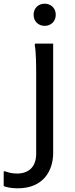

<svg xmlns="http://www.w3.org/2000/svg" viewBox="-100 -780 404 1040"><path d="M142 -640C176 -640 202 -664 202 -700C202 -736 176 -760 142 -760C108 -760 82 -736 82 -700C82 -664 108 -640 142 -640ZM96 -372V52C96 124 56 160 -8 160C-36 160 -56 154 -72 148H-80V228C-64 234 -40 240 -4 240C132 240 188 148 188 48V-544H90L88 -536C96 -500 96 -412 96 -372Z"/></svg>

Font: Kufam Arabic Latin Roman Normal
Style: Regular
Weight: 400
Designer: Wael Morcos & Artur Schmal
Version: Version 1.200;PS 001.200;hotconv 1.0.88;makeotf.lib2.5.64775